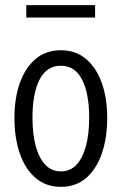

<svg xmlns="http://www.w3.org/2000/svg" viewBox="-20 -715 472 745"><path d="M216 10Q158 10 117.5 -25Q77 -60 56.5 -120.5Q36 -181 36 -257Q36 -334 57 -393Q78 -452 118 -486Q158 -520 216 -520Q274 -520 314 -486Q354 -452 375 -393Q396 -334 396 -257Q396 -181 375.5 -120.5Q355 -60 315 -25Q275 10 216 10ZM216 -50Q253 -50 277 -76Q301 -102 313.5 -148.5Q326 -195 326 -258Q326 -352 298.5 -406Q271 -460 216 -460Q161 -460 133.5 -406Q106 -352 106 -258Q106 -195 118.5 -148.5Q131 -102 155.5 -76Q180 -50 216 -50ZM82 -647V-695H349V-647Z"/></svg>

Font: Instrument Sans Condensed
Style: Regular
Weight: 400
Width: 3
Designer: Rodrigo Fuenzalida
Foundry: fragTYPE
Version: Version 1.000;gftools[0.9.28]